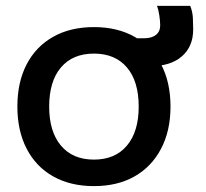

<svg xmlns="http://www.w3.org/2000/svg" viewBox="-20 -622 698 652"><path d="M299 10Q219 10 160.5 -23Q102 -56 70.5 -117Q39 -178 39 -260Q39 -343 70.5 -403.5Q102 -464 160.5 -497Q219 -530 299 -530Q379 -530 437 -497Q495 -464 527 -403.5Q559 -343 559 -260Q559 -178 527 -117Q495 -56 437 -23Q379 10 299 10ZM299 -80Q371 -80 411 -127.5Q451 -175 451 -260Q451 -346 411 -393Q371 -440 299 -440Q227 -440 187 -393Q147 -346 147 -260Q147 -175 187 -127.5Q227 -80 299 -80ZM421 -397V-492H469Q495 -492 509.5 -503.5Q524 -515 524 -536Q524 -550 521 -570Q518 -590 513 -602H626Q634 -582 635 -561Q636 -540 636 -522Q636 -464 597.5 -430.5Q559 -397 488 -397Z"/></svg>

Font: M PLUS 2 Medium
Style: Regular
Weight: 500
Designer: Coji Morishita
Foundry: UNDERFOREST DESIGN
Version: Version 1.001